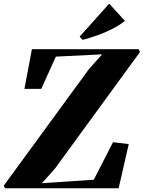

<svg xmlns="http://www.w3.org/2000/svg" viewBox="-44 -1006 768 1026"><path d="M-17.5 0 -23.5 -14.5 431.5 -637 501.5 -715.5 254.5 -703.5 176.5 -531H86.5L126.5 -743H697.5L704 -728L250 -105.5L180 -27L457 -45.5L560 -246L644 -236L590 0ZM397.5 -793 381.5 -810 539.5 -986.5 623.5 -894.5Q593 -870 554.2 -850.5Q515.5 -831 475 -816.8Q434.5 -802.5 397.5 -793Z"/></svg>

Font: Merriweather 144pt Black
Style: Italic
Weight: 900
Italic angle: -7.8°
Version: Version 2.101